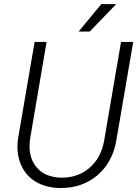

<svg xmlns="http://www.w3.org/2000/svg" viewBox="-20 -918 683 948"><path d="M637.7 -710.9 555.2 -230Q537.6 -117.7 460.9 -52.7Q384.3 12.2 274.4 10.3Q205.6 8.8 155.5 -21.5Q105.5 -51.8 82.8 -106.4Q60.1 -161.1 68.4 -229L150.9 -710.9H210L127.9 -228.5Q117.7 -146 158.2 -95Q198.7 -43.9 277.3 -41Q359.4 -38.1 418.5 -86.4Q477.5 -134.8 493.7 -220.7L577.6 -710.9ZM480.5 -897.9 553.7 -897.5 422.9 -762.2H368.2Z"/></svg>

Font: RobotoInd Light
Style: Italic
Weight: 300
Italic angle: -12°
Designer: Google
Version: Version 2.001151; 2014